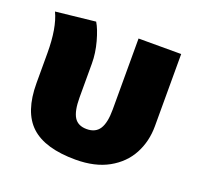

<svg xmlns="http://www.w3.org/2000/svg" viewBox="-108 -697 875 838"><g transform="rotate(20 329.5 -278.5)"><path d="M599 -571V-236Q599 -165 568 -107Q537 -49 475 -14.5Q413 20 323 20Q181 20 115 -41Q49 -102 49 -236V-375Q49 -492 18 -557L202 -577Q219 -549 233 -498Q247 -447 247 -399V-241Q247 -179 264.5 -150.5Q282 -122 323 -122Q364 -122 382.5 -151Q401 -180 401 -241V-571Z"/></g></svg>

Font: FiraGO Heavy
Style: Regular
Weight: 900
Designer: bBox Type
Foundry: bBox Type GmbH
Version: Version 1.001